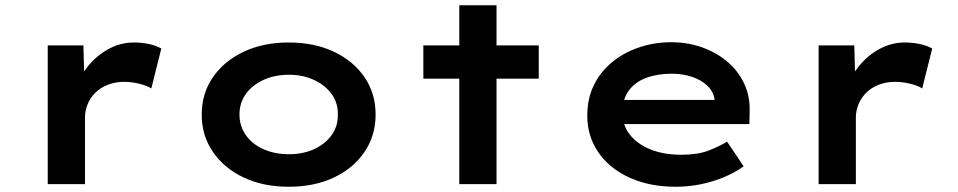

<svg xmlns="http://www.w3.org/2000/svg" viewBox="-20 -702 3654 732"><path d="M162 0V-529H298L303 -342L266 -356Q281 -407 315 -449Q349 -491 394.5 -515.5Q440 -540 490 -540Q521 -540 548.5 -534Q576 -528 595 -517L557 -365Q539 -376 510 -383Q481 -390 454 -390Q420 -390 391.5 -379Q363 -368 343.5 -348.5Q324 -329 314 -304.5Q304 -280 304 -255V0Z M1081 10Q984 10 909.5 -25Q835 -60 792 -122.5Q749 -185 749 -265Q749 -346 792 -408Q835 -470 909.5 -505Q984 -540 1081 -540Q1178 -540 1252.5 -505Q1327 -470 1369.5 -408Q1412 -346 1412 -265Q1412 -185 1369.5 -122.5Q1327 -60 1252.5 -25Q1178 10 1081 10ZM1082 -114Q1134 -114 1176.5 -133Q1219 -152 1244 -186.5Q1269 -221 1268 -265Q1269 -310 1244 -344Q1219 -378 1176.5 -397.5Q1134 -417 1082 -417Q1028 -417 985 -397.5Q942 -378 917.5 -344Q893 -310 893 -265Q893 -221 917.5 -186.5Q942 -152 985 -133Q1028 -114 1082 -114Z M1731 0V-682H1873V0ZM1594 -402V-529H2034V-402Z M2556 10Q2456 10 2379.5 -25Q2303 -60 2261 -121.5Q2219 -183 2219 -261Q2219 -326 2244 -377Q2269 -428 2313 -464.5Q2357 -501 2415.5 -521Q2474 -541 2539 -541Q2603 -541 2658 -521Q2713 -501 2754 -466Q2795 -431 2817.5 -382.5Q2840 -334 2838 -277L2837 -229H2322L2299 -321H2720L2704 -302V-324Q2700 -353 2677 -375Q2654 -397 2618.5 -409Q2583 -421 2541 -421Q2487 -421 2444.5 -405.5Q2402 -390 2377.5 -357Q2353 -324 2353 -272Q2353 -225 2381 -189Q2409 -153 2459.5 -132.5Q2510 -112 2578 -112Q2640 -112 2681.5 -128Q2723 -144 2752 -162L2815 -68Q2782 -44 2740 -26.5Q2698 -9 2651.5 0.5Q2605 10 2556 10Z M3101 0V-529H3237L3242 -342L3205 -356Q3220 -407 3254 -449Q3288 -491 3333.5 -515.5Q3379 -540 3429 -540Q3460 -540 3487.5 -534Q3515 -528 3534 -517L3496 -365Q3478 -376 3449 -383Q3420 -390 3393 -390Q3359 -390 3330.5 -379Q3302 -368 3282.5 -348.5Q3263 -329 3253 -304.5Q3243 -280 3243 -255V0Z"/></svg>

Font: Lexend Mega SemiBold
Style: Regular
Weight: 600
Designer: Bonnie Shaver-Troup, Thomas Jockin
Foundry: Lexend
Version: Version 1.007